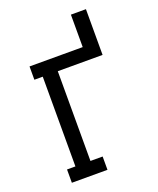

<svg xmlns="http://www.w3.org/2000/svg" viewBox="-168 -1040 937 1140"><g transform="rotate(-20 300.0 -470.0)"><path d="M85 0V-84H138V-651H85V-735H421V-940H516V-651H233V-84H310V0Z"/></g></svg>

Font: Iosevka Curly Slab MdEx
Style: Regular
Weight: 500
Width: 7
Monospace: yes
Designer: Belleve Invis
Foundry: Belleve Invis
Version: Version 11.1.0; ttfautohint (v1.8.3)